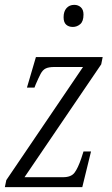

<svg xmlns="http://www.w3.org/2000/svg" viewBox="-23 -771 462 791"><path d="M-3 0 3 -29 319 -495H201Q178 -495 165.5 -489Q153 -483 144.5 -467Q136 -451 124 -423L119 -410H88L125 -536H400L394 -506L78 -41H237Q270 -41 284 -59.5Q298 -78 312 -119L321 -147H352L316 0ZM277 -660Q260 -660 249.5 -669.5Q239 -679 239 -700Q239 -724 251 -737.5Q263 -751 283 -751Q299 -751 310 -741Q321 -731 321 -711Q321 -683 307.5 -671.5Q294 -660 277 -660Z"/></svg>

Font: Noto Serif Condensed Light
Style: Italic
Weight: 300
Width: 3
Italic angle: -12°
Designer: Monotype Design Team
Foundry: Monotype Imaging Inc.
Version: Version 2.014; ttfautohint (v1.8.4.7-5d5b)